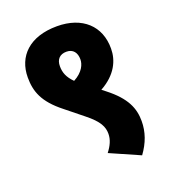

<svg xmlns="http://www.w3.org/2000/svg" viewBox="-126 -726 772 869"><g transform="rotate(-20 259.5 -291.5)"><path d="M461 -98C461 -159 439 -214 357 -278L338 -293C416 -336 443 -397 443 -453C444 -562 369 -632 247 -632C114 -632 44 -560 44 -459C44 -392 63 -336 147 -270L229 -204C287 -158 300 -128 300 -95C300 -67 288 -41 267 -14L410 49C444 2 461 -45 461 -98ZM198 -457C198 -490 216 -509 248 -509C280 -509 296 -487 296 -455C296 -432 283 -398 236 -373C208 -401 198 -426 198 -457Z"/></g></svg>

Font: Noto Sans Devanagari Condensed Black
Style: Regular
Weight: 900
Width: 3
Designer: Jelle Bosma - Monotype Design Team
Foundry: Monotype Imaging Inc.
Version: Version 2.004